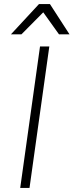

<svg xmlns="http://www.w3.org/2000/svg" viewBox="-20 -930 364 950"><path d="M178 -700H224L126 0H80ZM194 -869 86 -760H34L173 -910H227L324 -760H272Z"/></svg>

Font: Retni Sans Light
Style: Italic
Weight: 300
Italic angle: -8°
Designer: Vitaly Kuzmin
Foundry: ParaType Ltd.
Version: Version 1.00;June 10, 2019;FontCreator 11.5.0.2425 64-bit; t